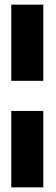

<svg xmlns="http://www.w3.org/2000/svg" viewBox="-20 -731 243 829"><path d="M28.7 78H167V-252H28.7ZM28.7 -382H167V-711H28.7Z"/></svg>

Font: Anybody Thin
Style: Regular
Weight: 100
Designer: Tyler Finck
Foundry: Etcetera Type Company
Version: Version 1.114;gftools[0.9.25]